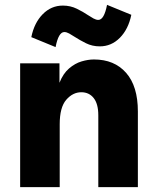

<svg xmlns="http://www.w3.org/2000/svg" viewBox="-20 -771 646 791"><path d="M548 0H385V-296Q385 -343 366 -367Q347 -391 315 -391Q280 -391 253 -360Q226 -329 226 -259V0H63V-510H225V-430Q240 -468 264.5 -489Q289 -510 316 -518Q343 -526 367 -526Q451 -526 499.5 -471Q548 -416 548 -312ZM421 -751 521 -710Q509 -651 474 -615.5Q439 -580 391 -580Q360 -580 334 -593Q308 -606 288 -619Q276 -627 265 -633Q254 -639 245 -639Q221 -639 209 -577L109 -618Q121 -677 156 -712.5Q191 -748 239 -748Q270 -748 296.5 -735Q323 -722 342 -709Q354 -701 365 -695Q376 -689 385 -689Q409 -689 421 -751Z"/></svg>

Font: Wix Madefor Text ExtraBold
Style: Regular
Weight: 800
Designer: Dalton Maag Ltd
Foundry: Dalton Maag Ltd
Version: Version 3.100